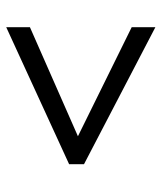

<svg xmlns="http://www.w3.org/2000/svg" viewBox="30 -638 531 632"><g transform="rotate(90 296.0 -322.5)"><path d="M70 -155 429 -313 70 -490V-568L521 -333V-284L70 -77Z"/></g></svg>

Font: lsinhala85
Style: Book
Weight: 400
Designer: Jelle Bosma - Monotype Design Team
Foundry: Monotype Imaging Inc.
Version: Version 2.003